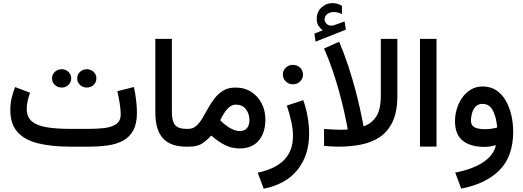

<svg xmlns="http://www.w3.org/2000/svg" viewBox="-20 -922 3290 1207"><path d="M536.1 0H422.9Q304.7 0 220 -20.8Q135.3 -41.5 90.1 -91.8Q44.9 -142.1 44.9 -231.4Q44.9 -269.5 53.2 -305.9Q61.5 -342.3 75.2 -374.5L168.9 -339.4Q161.1 -317.4 154.5 -290.3Q147.9 -263.2 147.9 -238.8Q147.9 -185.5 181.6 -158.2Q215.3 -130.9 277.1 -121.3Q338.9 -111.8 422.9 -111.8H537.1Q588.4 -111.8 634.5 -116.9Q680.7 -122.1 709.7 -141.6Q738.8 -161.1 738.8 -203.6Q738.8 -233.4 732.4 -272.5Q726.1 -311.5 717.8 -348.6L821.8 -375Q831.1 -333.5 835.9 -290.8Q840.8 -248 840.8 -213.4Q840.8 -144 817.4 -101.6Q793.9 -59.1 752.4 -37.1Q710.9 -15.1 655.5 -7.6Q600.1 0 536.1 0ZM465.3 -429.2Q465.3 -453.6 482.9 -470.2Q500.5 -486.8 525.9 -486.8Q550.8 -486.8 568.4 -470.2Q585.9 -453.6 585.9 -429.2Q585.9 -404.8 568.4 -388.2Q550.8 -371.6 525.9 -371.6Q500.5 -371.6 482.9 -388.4Q465.3 -405.3 465.3 -429.2ZM307.1 -429.2Q307.1 -453.6 324.7 -470.2Q342.3 -486.8 367.7 -486.8Q392.6 -486.8 410.2 -470.2Q427.7 -453.6 427.7 -429.2Q427.7 -404.8 410.2 -388.2Q392.6 -371.6 367.7 -371.6Q342.3 -371.6 324.7 -388.4Q307.1 -405.3 307.1 -429.2Z M956.5 -677.7H1060.5V-219.7Q1060.5 -158.7 1081.3 -135.3Q1102.1 -111.8 1151.9 -111.8H1164.1V0H1151.9Q1051.8 0 1004.2 -52.7Q956.5 -105.5 956.5 -214.8Z M1486.3 11.2Q1436.5 11.2 1394 -10.3Q1351.6 -31.7 1308.1 -69.8Q1278.3 -38.1 1249.3 -19Q1220.2 0 1166 0H1144.5V-111.8H1163.6Q1192.4 -111.8 1213.6 -130.6Q1234.9 -149.4 1252.4 -179Q1270 -208.5 1288.3 -241.7Q1306.6 -274.9 1329.6 -304.4Q1352.5 -334 1384 -352.8Q1415.5 -371.6 1460 -371.6Q1517.6 -371.6 1559.8 -344.2Q1602.1 -316.9 1625.2 -271.2Q1648.4 -225.6 1648.4 -170.9Q1648.4 -88.4 1606.9 -38.6Q1565.4 11.2 1486.3 11.2ZM1462.9 -264.2Q1440.4 -264.2 1422.1 -249Q1403.8 -233.9 1389.4 -211.2Q1375 -188.5 1364.3 -165.5Q1379.4 -150.4 1393.6 -139.4Q1407.7 -128.4 1420.9 -120.1Q1457.5 -98.1 1486.3 -98.1Q1518.1 -98.1 1533 -116.7Q1547.9 -135.3 1547.9 -166Q1547.9 -208 1525.4 -236.1Q1502.9 -264.2 1462.9 -264.2Z M1758.3 -453.1Q1758.3 -479 1776.6 -496.6Q1794.9 -514.2 1821.8 -514.2Q1848.1 -514.2 1866.5 -496.6Q1884.8 -479 1884.8 -453.1Q1884.8 -427.7 1866.5 -409.9Q1848.1 -392.1 1821.8 -392.1Q1794.9 -392.1 1776.6 -409.9Q1758.3 -427.7 1758.3 -453.1ZM1637.7 264.2 1600.1 163.6Q1713.4 139.2 1767.6 82Q1821.8 24.9 1821.8 -67.9Q1821.8 -110.8 1810.5 -160.6Q1799.3 -210.4 1783.2 -258.3L1886.2 -292.5Q1904.8 -241.2 1914.1 -186.8Q1923.3 -132.3 1923.3 -81.5Q1923.3 54.2 1850.3 145.5Q1777.3 236.8 1637.7 264.2Z M2008.8 -731.4Q1992.2 -744.6 1981.7 -760.7Q1971.2 -776.9 1971.2 -804.7Q1971.2 -847.2 2000.7 -874.8Q2030.3 -902.3 2068.4 -902.3Q2086.9 -902.3 2101.1 -898.2Q2115.2 -894 2129.4 -885.7L2129.9 -833.5Q2114.7 -841.3 2101.3 -843.8Q2087.9 -846.2 2075.2 -846.2Q2055.2 -846.2 2037.8 -834Q2020.5 -821.8 2020.5 -798.3Q2021 -784.2 2034.4 -771Q2047.9 -757.8 2074.7 -761.7Q2075.7 -761.7 2076.9 -762.2Q2078.1 -762.7 2079.1 -763.2L2146.5 -787.1L2153.8 -735.4L1963.9 -660.2L1956.5 -710.9ZM2109.4 0Q2086.9 0 2063.7 -1.5Q2040.5 -2.9 2017.1 -4.9V-111.3Q2047.4 -109.4 2072.5 -107.9Q2097.7 -106.4 2119.1 -106.4Q2149.4 -106.4 2166 -107.9Q2166 -107.9 2160.6 -137.7Q2155.3 -167.5 2143.8 -218.8Q2132.3 -270 2114.7 -335.4Q2097.2 -400.9 2073 -473.4Q2048.8 -545.9 2017.1 -617.2L2112.3 -659.7Q2143.6 -585.4 2168.5 -509.8Q2193.4 -434.1 2211.7 -365.7Q2230 -297.4 2241.9 -243.7Q2253.9 -189.9 2259.8 -158.7Q2265.6 -127.4 2265.6 -127.4Q2314.9 -144.5 2344.5 -188.2Q2374 -231.9 2374 -322.8V-677.7H2478V-319.3Q2478 -220.2 2448.5 -157.5Q2418.9 -94.7 2367.7 -60.5Q2316.4 -26.4 2250 -13.2Q2183.6 0 2109.4 0Z M2724.1 -677.7V-0.5H2620.1V-677.7Z M3206.1 -94.2Q3206.1 60.1 3121.1 146.7Q3036.1 233.4 2879.4 263.7L2841.8 163.1Q2948.7 142.6 3015.9 98.9Q3083 55.2 3097.7 -9.8Q3081.5 -4.9 3062.3 -1.7Q3043 1.5 3027.3 1.5Q2937.5 1.5 2888.9 -37.6Q2840.3 -76.7 2840.3 -160.6Q2840.3 -198.2 2851.6 -236.6Q2862.8 -274.9 2885 -306.9Q2907.2 -338.9 2939.7 -358.6Q2972.2 -378.4 3014.2 -378.4Q3063.5 -378.4 3099.6 -354.5Q3135.7 -330.6 3159.2 -289.8Q3182.6 -249 3194.3 -198.5Q3206.1 -147.9 3206.1 -94.2ZM3027.8 -109.9Q3048.8 -109.9 3068.8 -112.8Q3088.9 -115.7 3105.5 -120.6Q3100.6 -183.1 3078.9 -226.1Q3057.1 -269 3013.2 -269Q2984.9 -269 2969 -251Q2953.1 -232.9 2946.8 -208.5Q2940.4 -184.1 2940.4 -165Q2940.4 -133.3 2963.4 -121.6Q2986.3 -109.9 3027.8 -109.9Z"/></svg>

Font: Vazirmatn RD Medium
Style: Regular
Weight: 500
Designer: Saber Rastikerdar
Foundry: Saber Rastikerdar
Version: Version 33.003